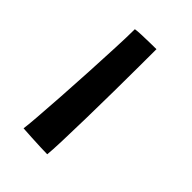

<svg xmlns="http://www.w3.org/2000/svg" viewBox="-151 -527 591 591"><g transform="rotate(45 145.0 -231.0)"><path d="M165 2Q156 2 136 1.2Q116 0.5 93.8 -0.8Q71.5 -2 57 -3Q59 -16 62.2 -56.8Q65.5 -97.5 69 -153.2Q72.5 -209 75.8 -268.2Q79 -327.5 81.2 -379Q83.5 -430.5 83.5 -461Q92 -462.5 110.2 -463.2Q128.5 -464 147.2 -464.2Q166 -464.5 174 -464.5Q174 -438.5 173.8 -389.5Q173.5 -340.5 173 -281Q172.5 -221.5 171.2 -163.5Q170 -105.5 168.5 -60.8Q167 -16 165 2Z"/></g></svg>

Font: Grandstander
Style: Regular
Weight: 400
Designer: Tyler Finck
Foundry: Etcetera Type Co
Version: Version 1.200; ttfautohint (v1.8.3)